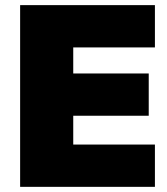

<svg xmlns="http://www.w3.org/2000/svg" viewBox="-20 -725 648 745"><path d="M58.1 0V-705.1H581.1V-541H264.2V-439.9H557.1V-275.9H264.2V-164.1H581.1V0Z"/></svg>

Font: Mulish ExtraBlack
Style: Regular
Weight: 1000
Designer: Vernon Adams
Foundry: Vernon Adams
Version: Version 3.603; ttfautohint (v1.8.3)